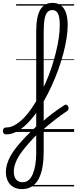

<svg xmlns="http://www.w3.org/2000/svg" viewBox="-112 -918 536 1336"><path d="M176 -64Q195 -82 215 -98.5Q235 -115 255 -130Q275 -145 295 -159Q315 -173 334 -185Q344 -192 351.5 -188.5Q359 -185 362.5 -177Q366 -169 365 -160.5Q364 -152 357 -147Q334 -132 310.5 -114.5Q287 -97 264 -79.5Q241 -62 219 -43Q197 -24 176 -6ZM304 -744Q304 -778 299 -801Q294 -824 282.5 -836Q271 -848 252 -848Q232 -848 218.5 -834Q205 -820 198.5 -786.5Q192 -753 192 -695V139Q192 194 184 241.5Q176 289 158.5 324Q141 359 111.5 378.5Q82 398 40 398Q7 398 -18.5 383.5Q-44 369 -57.5 342Q-71 315 -71 279Q-71 252 -63 224.5Q-55 197 -39 167.5Q-23 138 4 104.5Q31 71 68 32.5Q105 -6 154 -51L168 -63V-4L154 9Q116 47 88 79Q60 111 40 137.5Q20 164 8 188Q-4 212 -10 233.5Q-16 255 -16 277Q-16 298 -9.5 314.5Q-3 331 11 340.5Q25 350 45 350Q70 350 87.5 335Q105 320 116.5 292Q128 264 134 227Q140 190 140 147V-701Q140 -802 168 -850Q196 -898 253 -898Q290 -898 313 -880Q336 -862 347.5 -827.5Q359 -793 359 -744Q359 -702 351 -651Q343 -600 328.5 -545Q314 -490 293.5 -433.5Q273 -377 248 -322Q223 -267 194 -216.5Q165 -166 133.5 -123.5Q102 -81 68.5 -49.5Q35 -18 0.5 -0.5Q-34 17 -68 17Q-81 17 -86.5 9.5Q-92 2 -92 -7Q-92 -16 -86.5 -23.5Q-81 -31 -68 -31Q-39 -31 -9.5 -47.5Q20 -64 49 -92.5Q78 -121 105.5 -160.5Q133 -200 158.5 -246.5Q184 -293 206.5 -344Q229 -395 246.5 -448Q264 -501 277 -553.5Q290 -606 297 -654.5Q304 -703 304 -744ZM0 369H404V379H0ZM0 -20H404V0H0ZM0 -505H404V-500H0ZM0 -889H404V-879H0Z"/></svg>

Font: Playwrite HR Lijeva Guides
Style: Regular
Weight: 400
Designer: Veronika Burian, José Scaglione
Foundry: TypeTogether
Version: Version 1.003